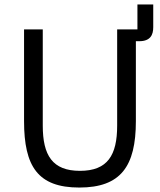

<svg xmlns="http://www.w3.org/2000/svg" viewBox="-20 -830 718 862"><path d="M172 -698H88V-286C88 -83 150 12 336 12C522 12 590 -83 590 -286V-645H605C655 -645 668 -673 668 -708V-810H597V-698H506V-266C506 -133 463 -63 339 -63C215 -63 172 -133 172 -266Z"/></svg>

Font: Braiins Sans
Style: Regular
Weight: 400
Designer: Mike Abbink, Paul van der Laan, Pieter van Rosmalen, Jiri Chlebus, Lubos Buracinsky
Foundry: Bold Monday, Sudetype
Version: Version 1.000;hotconv 1.0.109;makeotfexe 2.5.65596